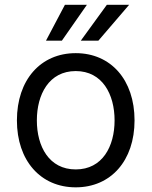

<svg xmlns="http://www.w3.org/2000/svg" viewBox="-20 -776 637 807"><path d="M298.3 11.4C446 11.4 545.5 -100.9 545.5 -269.9C545.5 -440.3 446 -552.6 298.3 -552.6C150.6 -552.6 51.1 -440.3 51.1 -269.9C51.1 -100.9 150.6 11.4 298.3 11.4ZM134.9 -269.9C134.9 -379.3 186.1 -477.3 298.3 -477.3C410.5 -477.3 461.6 -379.3 461.6 -269.9C461.6 -160.5 410.5 -63.9 298.3 -63.9C186.1 -63.9 134.9 -160.5 134.9 -269.9ZM173.3 -605.1H240.1L345.2 -755.7H252.8ZM319.6 -605.1H393.5L522.7 -755.7H429Z"/></svg>

Font: Magic Ui Pro
Style: Regular
Weight: 400
Designer: Stefan Endress, Andreas Faust
Version: Version 1.000;FEAKit 1.0